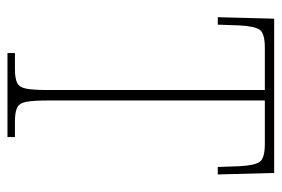

<svg xmlns="http://www.w3.org/2000/svg" viewBox="-140 -614 754 514"><g transform="rotate(90 237.0 -357.0)"><path d="M122 0V-20H165Q190 -20 202 -26Q214 -32 217.5 -51Q221 -70 221 -108V-689H108Q69 -689 59.5 -675Q50 -661 48 -620L46 -563H26L30 -714H443L447 -563H427L425 -620Q423 -661 413.5 -675Q404 -689 365 -689H249V-108Q249 -70 252.5 -51Q256 -32 268 -26Q280 -20 305 -20H347V0Z"/></g></svg>

Font: Noto Serif Thai Condensed Thin
Style: Regular
Weight: 100
Width: 3
Designer: Monotype Design Team
Foundry: Monotype Imaging Inc.
Version: Version 2.001; ttfautohint (v1.8.4.7-5d5b)